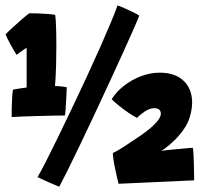

<svg xmlns="http://www.w3.org/2000/svg" viewBox="-20 -688 797 724"><path d="M187.5 -363.5Q197.5 -363.5 210.2 -362.2Q223 -361 231.5 -359Q231.5 -351 230.5 -328.8Q229.5 -306.5 228 -284.2Q226.5 -262 225 -252.5Q212.5 -252.5 183.2 -252Q154 -251.5 120.5 -250.5Q87 -249.5 59.8 -248.5Q32.5 -247.5 24 -246.5Q24 -260.5 24.2 -280.5Q24.5 -300.5 25.8 -319.5Q27 -338.5 29 -350Q36 -351.5 45.8 -353Q55.5 -354.5 65.2 -356Q75 -357.5 80.5 -358Q80.5 -369 80.5 -384.2Q80.5 -399.5 80.5 -416.2Q80.5 -433 80.5 -450.2Q80.5 -467.5 80.5 -482.2Q80.5 -497 80.5 -508Q76 -505.5 67.8 -499.8Q59.5 -494 52.5 -488.8Q45.5 -483.5 42.5 -481Q31 -499.5 19.5 -520.5Q8 -541.5 1 -558.5Q9.5 -567.5 26.5 -583.2Q43.5 -599 61.5 -614.5Q79.5 -630 90.5 -638Q102.5 -638 121 -637.5Q139.5 -637 158.2 -635.5Q177 -634 188 -632Q189.5 -622.5 190.5 -606.2Q191.5 -590 192 -566.8Q192.5 -543.5 192.5 -513Q192.5 -482 191.5 -442.8Q190.5 -403.5 187.5 -363.5ZM423 -667.5Q430 -665.5 448.5 -657.5Q467 -649.5 484.2 -641Q501.5 -632.5 505 -629Q500.5 -616.5 484.2 -579.2Q468 -542 444 -489.5Q420 -437 391.8 -375.8Q363.5 -314.5 334.5 -252.8Q305.5 -191 279.2 -136.2Q253 -81.5 233 -41.5Q213 -1.5 203.5 16Q200.5 15 188.5 10Q176.5 5 161.8 -1.5Q147 -8 135.5 -13.5Q124 -19 121.5 -20.5Q132 -37.5 151.8 -76Q171.5 -114.5 197 -167Q222.5 -219.5 251 -279Q279.5 -338.5 307.2 -398.5Q335 -458.5 358.8 -512.2Q382.5 -566 399.5 -606.8Q416.5 -647.5 423 -667.5ZM707 -131Q708.5 -122.5 709.8 -104.5Q711 -86.5 711.2 -66.2Q711.5 -46 711.8 -29.8Q712 -13.5 712 -8L427 5Q426 1 421 -20Q416 -41 411 -66.8Q406 -92.5 405.5 -111Q421 -118 446.8 -134.5Q472.5 -151 507.5 -175Q532 -191.5 549.5 -206.8Q567 -222 576.8 -235.5Q586.5 -249 586.5 -259Q586.5 -269 580.5 -274.5Q574.5 -280 562 -280Q544 -280 524.8 -266.8Q505.5 -253.5 497 -243.5Q482 -250.5 463 -263.8Q444 -277 427 -290.8Q410 -304.5 401 -314Q419 -342.5 448 -365Q477 -387.5 512 -400.8Q547 -414 582.5 -414Q640 -414 672.2 -383.5Q704.5 -353 704.5 -300.5Q704.5 -275.5 694.8 -243.8Q685 -212 656 -178.5Q647.5 -168 637 -158Q626.5 -148 616.8 -139.8Q607 -131.5 599.2 -126Q591.5 -120.5 587 -119Q597 -120.5 611 -122Q625 -123.5 641 -125Q657 -126.5 673.8 -128Q690.5 -129.5 707 -131Z"/></svg>

Font: Grandstander Thin ExtraBold
Style: Regular
Weight: 800
Version: Version 1.200